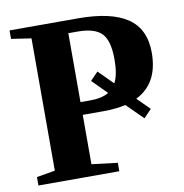

<svg xmlns="http://www.w3.org/2000/svg" viewBox="-75 -726 762 797"><g transform="rotate(-10 305.5 -327.5)"><path d="M255.4 -256.8V-48.8L364.3 -35.6V0H23.4V-35.6L101.1 -48.8V-606.4L17.1 -619.1V-654.8H305.7Q444.8 -654.8 513.7 -608.2Q582.5 -561.5 582.5 -461.9Q582.5 -331.5 485.8 -284.2L538.1 -232.4L505.4 -198.2L436.5 -266.6Q396.5 -256.8 343.3 -256.8ZM346.7 -423.3 407.2 -362.8Q425.3 -397 425.3 -460.9Q425.3 -539.1 396.2 -570.1Q367.2 -601.1 293.9 -601.1H255.4V-310.5H295.9Q346.2 -310.5 375 -328.1L314 -389.6Z"/></g></svg>

Font: Tinos
Style: Bold
Weight: 700
Designer: Steve Matteson
Foundry: Monotype Imaging Inc.
Version: Version 1.23